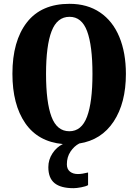

<svg xmlns="http://www.w3.org/2000/svg" viewBox="-20 -745 724 1005"><path d="M330 115Q330 140 346 153Q362 166 388 166Q409 166 441 158V224Q429 231 404.5 235.5Q380 240 365 240Q298 240 265.5 213.5Q233 187 233 130Q233 91 254.5 58Q276 25 309 9Q179 -3 112 -100.5Q45 -198 45 -359Q45 -530 120.5 -627.5Q196 -725 344 -725Q437 -725 503.5 -680Q570 -635 604.5 -552Q639 -469 639 -358Q639 -206 575 -109Q511 -12 395 6Q368 20 349 48.5Q330 77 330 115ZM343 -58Q407 -58 435.5 -134Q464 -210 464 -358Q464 -506 436 -581.5Q408 -657 344 -657Q279 -657 250 -581.5Q221 -506 221 -358Q221 -210 249.5 -134Q278 -58 343 -58Z"/></svg>

Font: Noto Serif CondBlack
Style: Regular
Weight: 900
Width: 3
Designer: Monotype Design Team
Foundry: Monotype Imaging Inc.
Version: Version 1.001